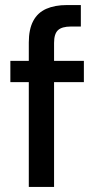

<svg xmlns="http://www.w3.org/2000/svg" viewBox="-20 -740 385 760"><path d="M94 0V-572Q94 -624 111.5 -657Q129 -690 163 -705Q197 -720 245 -720H300V-635H261Q225 -635 209.5 -620.5Q194 -606 194 -570V0ZM21 -415V-499H312V-415Z"/></svg>

Font: DM Sans 20pt Medium
Style: Regular
Weight: 500
Version: Version 4.004;gftools[0.9.30]